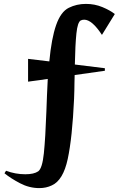

<svg xmlns="http://www.w3.org/2000/svg" viewBox="-20 -777 613 985"><path d="M3 112 11 99Q59 117 110 117Q154 117 176 102Q197 87 205 9.5Q213 -68 218 -206L221 -287L225 -372L124 -358V-475L233 -462Q244 -580 268 -648.5Q292 -717 333 -737Q373 -757 421 -757Q466 -757 505.5 -740.5Q545 -724 569 -705L503 -598Q452 -676 412 -676Q402 -676 394 -672Q378 -663 372 -605.5Q366 -548 364 -446L518 -427V-414L363 -392L362 -351Q362 -320 360 -270Q351 -71 327.5 38.5Q304 148 246 174Q217 188 182 188Q130 188 82.5 163Q35 138 3 112Z"/></svg>

Font: Tiejili SC
Style: Regular
Weight: 400
Designer: Buernia
Foundry: Ershou Xiaoxi Press
Version: Version 1.100